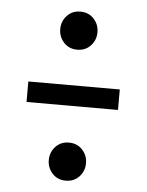

<svg xmlns="http://www.w3.org/2000/svg" viewBox="-46 -663 506 663"><g transform="rotate(5 206.5 -331.0)"><path d="M271 -104Q271 -77 253 -57.5Q235 -38 206 -38Q178 -38 160 -57.5Q142 -77 142 -104Q142 -131 160 -150.5Q178 -170 206 -170Q235 -170 253 -150.5Q271 -131 271 -104ZM271 -558Q271 -531 253 -511.5Q235 -492 206 -492Q178 -492 160 -511.5Q142 -531 142 -558Q142 -585 160 -604.5Q178 -624 206 -624Q235 -624 253 -604.5Q271 -585 271 -558ZM48 -297V-368H365V-297Z"/></g></svg>

Font: Fira Sans Extra Condensed
Style: Regular
Weight: 400
Width: 1
Designer: Carrois Corporate & Edenspiekermann AG
Foundry: Carrois Corporate GbR & Edenspiekermann AG
Version: Version 4.203